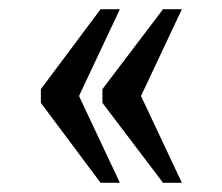

<svg xmlns="http://www.w3.org/2000/svg" viewBox="-20 -479 484 418"><path d="M335 -81 203 -255V-285L335 -459H376L287 -270L376 -81ZM199 -81 69 -255V-285L199 -459H241L152 -270L241 -81Z"/></svg>

Font: Noto Serif Hebrew Condensed
Style: Regular
Weight: 400
Width: 3
Designer: Monotype Design Team
Foundry: Monotype Imaging Inc.
Version: Version 2.004; ttfautohint (v1.8.4.7-5d5b)